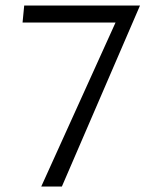

<svg xmlns="http://www.w3.org/2000/svg" viewBox="-20 -678 557 698"><path d="M130 0 400 -596H62L68 -658H489L205 0Z"/></svg>

Font: LXGW Bright GB
Style: Regular
Weight: 400
Designer: Christian Thalmann (Catharsis Fonts)
Foundry: LXGW / Christian Thalmann (Catharsis Fonts) / Fontworks Inc.
Version: Version 5.510